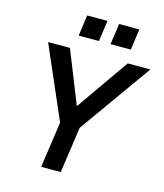

<svg xmlns="http://www.w3.org/2000/svg" viewBox="-130 -997 933 1094"><g transform="rotate(15 337.0 -450.5)"><path d="M217 0H332.5L371.5 -271.5L674.5 -697H541L324 -386.5L200 -697H71L256 -271.5ZM230 -777.5H349.5L367 -901H247ZM418 -777.5H537.5L555 -901H435.5Z"/></g></svg>

Font: HK Grotesk SemiBold
Style: Italic
Weight: 600
Italic angle: -16°
Designer: Alfredo Marco Pradil
Foundry: Hanken Design Co.
Version: Version 3.001;FEAKit 1.0